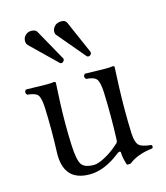

<svg xmlns="http://www.w3.org/2000/svg" viewBox="-102 -737 712 826"><g transform="rotate(-15 253.5 -323.5)"><path d="M112.8 -651.9Q130.9 -651.9 137.2 -641.1L214.8 -502Q215.8 -501 215.8 -498Q215.8 -492.2 210.9 -488Q206.1 -483.9 203.1 -483.9Q199.2 -483.9 195.8 -486.8L82 -597.2Q75.2 -605 75.2 -616.2Q75.2 -630.4 85.4 -641.1Q95.7 -651.9 112.8 -651.9ZM249 -658.2Q266.1 -658.2 272 -644L334.5 -501L335.9 -495.1Q335.9 -493.2 335 -490.5Q334 -487.8 330.6 -484.9Q327.1 -481.9 321.8 -481.9Q317.9 -481.9 314.9 -484.9L212.9 -606Q207 -611.8 207 -622.1Q207 -635.3 217.5 -646.7Q228 -658.2 249 -658.2ZM196.8 9.8Q78.6 9.8 84 -120.1Q87.9 -218.3 84 -315.9Q82 -361.8 71 -375Q60.1 -388.2 24.9 -391.1Q13.7 -402.3 24.9 -414.1Q94.7 -412.1 116.2 -412.1Q139.2 -412.1 148.9 -414.1Q156.7 -414.1 157.2 -408.2Q154.3 -349.1 152.8 -319.8Q148.9 -227.1 152.8 -132.8Q155.8 -66.9 168.9 -45.9Q182.1 -24.9 225.1 -24.9Q243.2 -24.9 274.2 -41.5Q305.2 -58.1 331.1 -81.1Q333 -83 336.9 -86.4Q340.8 -89.8 341.8 -90.3Q342.8 -90.8 344 -94Q345.2 -97.2 345.7 -99.6Q346.2 -102.1 346.2 -107.9Q350.1 -210.9 346.2 -314Q344.2 -360.8 333 -375Q321.8 -389.2 287.1 -391.1Q275.9 -402.3 287.1 -414.1Q356.9 -412.1 377.9 -412.1Q401.9 -412.1 412.1 -414.1Q418.9 -414.1 418.9 -408.2Q416 -349.1 415 -319.8Q411.1 -216.8 415 -113.8Q417 -75.7 429.4 -61.8Q441.9 -47.9 484.9 -43.9Q491.7 -36.1 484.9 -28.8Q417 -21 378.9 9.8Q367.7 12.7 360.8 9.8Q349.6 -25.4 350.1 -46.9Q349.1 -51.8 344.5 -51.3Q339.8 -50.8 335.9 -47.9Q263.7 9.8 196.8 9.8Z"/></g></svg>

Font: Linux Libertine Display
Style: Regular
Weight: 400
Designer: Philipp H. Poll
Foundry: Philipp H. Poll
Version: Version 5.0.9